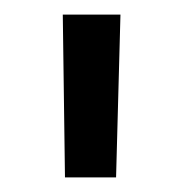

<svg xmlns="http://www.w3.org/2000/svg" viewBox="-20 -711 249 263"><path d="M69 -468 66 -691H145L139 -468Z"/></svg>

Font: Cairo Play
Style: Regular
Weight: 400
Designer: Mohamed Gaber, Accademia di Belle Arti di Urbino
Foundry: Kief Type Foundry, Accademia di Belle Arti di Urbino
Version: Version 3.119